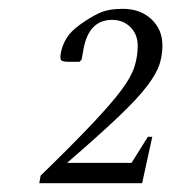

<svg xmlns="http://www.w3.org/2000/svg" viewBox="-20 -920 388 435"><path d="M69 -505 72 -522Q144 -592 187.5 -638Q231 -684 254 -714.5Q277 -745 284.5 -768.5Q292 -792 292 -816Q292 -842 275.5 -858.5Q259 -875 234 -875Q181 -875 169 -808L165 -785L160 -780H135Q125 -780 120 -782.5Q115 -785 118 -801Q121 -817 130.5 -833Q140 -849 161 -864Q183 -880 204 -890Q225 -900 258 -900Q298 -900 323 -876.5Q348 -853 348 -817Q348 -795 341.5 -774.5Q335 -754 314 -726Q293 -698 249.5 -656.5Q206 -615 132 -551H278L315 -610H325L302 -505Z"/></svg>

Font: Spectral Light
Style: Italic
Weight: 300
Italic angle: -10°
Designer: Jean-Baptiste Levee
Foundry: Production Type
Version: Version 2.001